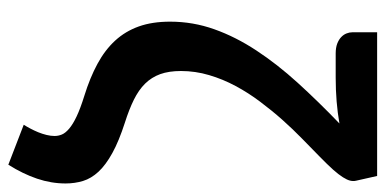

<svg xmlns="http://www.w3.org/2000/svg" viewBox="-252 -510 926 461"><g transform="rotate(90 210.5 -280.0)"><path d="M414.5 -672Q416 -665.5 414.2 -658.2Q412.5 -651 406.2 -641Q400 -631 387.8 -617.2Q375.5 -603.5 355.5 -584Q336.5 -565.5 313.8 -543.2Q291 -521 268.5 -495.8Q246 -470.5 224.8 -442.2Q203.5 -414 187 -383.2Q170.5 -352.5 160.8 -319.5Q151 -286.5 151 -252Q151 -223 158.5 -202.2Q166 -181.5 181.2 -166Q196.5 -150.5 219.8 -139Q243 -127.5 274.5 -117.5Q319.5 -103 348 -87.2Q376.5 -71.5 392.8 -54Q409 -36.5 415 -16.8Q421 3 421 25Q421 59.5 409.5 93.5Q398 127.5 376 162.5L280 125.5Q284.5 118.5 289.2 109.5Q294 100.5 298 90.8Q302 81 304.5 70.8Q307 60.5 307 51.5Q307 42.5 303.5 34Q300 25.5 289.5 16.5Q279 7.5 260 -1.5Q241 -10.5 210.5 -20Q167 -33.5 133.8 -51.5Q100.5 -69.5 78 -94Q55.5 -118.5 44 -150.8Q32.5 -183 32.5 -226Q32.5 -281 50.8 -332.2Q69 -383.5 101.8 -433.2Q134.5 -483 179.2 -532.2Q224 -581.5 277 -632.5Q226 -623.5 167 -623.5H109Q95 -623.5 85.2 -627.2Q75.5 -631 69.5 -636.8Q63.5 -642.5 60.8 -649.5Q58 -656.5 58 -663.5V-723H403Z"/></g></svg>

Font: Lato 2
Style: Bold
Weight: 700
Designer: Lukasz Dziedzic with Adam Twardoch and Botio Nikoltchev
Foundry: tyPoland Lukasz Dziedzic
Version: Version 2.015; 2015-08-06; http://www.latofonts.com/